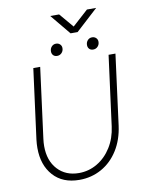

<svg xmlns="http://www.w3.org/2000/svg" viewBox="-103 -1044 891 1128"><g transform="rotate(-10 342.5 -480.0)"><path d="M67 -218Q67 -242 70 -267L125 -685H166L111 -265Q108 -243 108 -222Q108 -135 156 -83Q204 -31 283 -31Q342 -31 392.5 -61Q443 -91 476.5 -144.5Q510 -198 519 -267L574 -685H615L560 -265Q549 -182 510 -120Q471 -58 411 -24.5Q351 9 279 9Q179 9 123 -53.5Q67 -116 67 -218ZM244 -763Q244 -780 254.5 -791.5Q265 -803 281 -803Q295 -803 304.5 -794Q314 -785 314 -771Q314 -754 303 -742.5Q292 -731 276 -731Q261 -731 252.5 -740Q244 -749 244 -763ZM459 -763Q459 -780 469.5 -791.5Q480 -803 496 -803Q510 -803 519.5 -794Q529 -785 529 -771Q529 -754 518 -742.5Q507 -731 491 -731Q476 -731 467.5 -740Q459 -749 459 -763ZM329 -969 401 -884 495 -969H550L418 -848H376L276 -969Z"/></g></svg>

Font: Bellota Text Light
Style: Italic
Weight: 300
Italic angle: -7.5°
Designer: Kemie Guaida
Foundry: Kemie Guaida
Version: Version 4.001